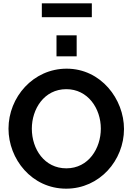

<svg xmlns="http://www.w3.org/2000/svg" viewBox="-20 -1127 796 1152"><path d="M231 -1024H531V-1107H231ZM319 -789H440V-915H319ZM31 -355C31 -173 170 5 377 5C578 5 724 -165 724 -353C724 -532 586 -715 380 -715C179 -715 31 -544 31 -355ZM378 -117C247 -117 171 -232 171 -355C171 -472 244 -592 378 -592C506 -592 585 -478 585 -355C585 -238 512 -117 378 -117Z"/></svg>

Font: FIGSv2-sans-serif
Style: Bold
Weight: 700
Designer: Matt McInerney, Pablo Impallari, Rodrigo Fuenzalida,Mirko Velimirovic
Foundry: Matt McInerney, Pablo Impallari, Rodrigo Fuenzalida
Version: Version 4.021;hotconv 1.0.109;makeotfexe 2.5.65596